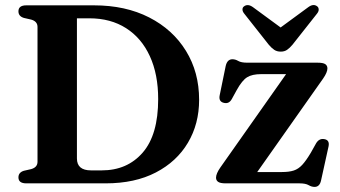

<svg xmlns="http://www.w3.org/2000/svg" viewBox="-20 -721 1336 755"><path d="M52.5 -23.5Q52.5 -43 74 -49.5L102.5 -56Q127.5 -63 127.5 -85V-615Q127.5 -637 102.5 -644L74 -650.5Q52.5 -657 52.5 -676.5Q52.5 -700 83.5 -700H349.5Q473.5 -700 566.5 -652.5Q659.5 -605 711.2 -521Q763 -437 763 -328.5Q763 -234 719 -159.8Q675 -85.5 592.8 -42.8Q510.5 0 395.5 0H83.5Q52.5 0 52.5 -23.5ZM380 -51Q480.5 -51 541.2 -121Q602 -191 602 -331.5Q602 -429 569.2 -500.2Q536.5 -571.5 475.8 -610.2Q415 -649 331.5 -649H282.5V-98Q282.5 -51 338 -51ZM1250.5 -412 991.5 -44.5H1089Q1117 -44.5 1135.2 -50.5Q1153.5 -56.5 1168.5 -72.8Q1183.5 -89 1202 -120L1223 -157.5Q1235 -177.5 1255 -174Q1277 -170.5 1272 -145.5L1242.5 -11.5Q1237 14 1217 14Q1205.5 14 1193.5 7Q1181.5 0 1157.5 0H867.5Q846.5 0 838 -5.8Q829.5 -11.5 829.5 -22.5Q829.5 -38 846.5 -62.5L1105 -429.5H1007.5Q971.5 -429.5 951.8 -417.2Q932 -405 911 -367L891.5 -331.5Q880.5 -311.5 860.5 -316.5Q838.5 -321.5 844 -347L867.5 -461.5Q873.5 -488 894 -488Q905.5 -488 917 -481.2Q928.5 -474.5 952.5 -474.5H1229Q1250.5 -474.5 1259 -468.8Q1267.5 -463 1267.5 -452Q1267.5 -436.5 1250.5 -412ZM1130 -545Q1119 -532 1108.8 -525Q1098.5 -518 1084 -518Q1069 -518 1058.5 -525Q1048 -532 1037 -545L941.5 -666Q933.5 -675.5 933.5 -683.5Q933.5 -691.5 939 -695.5Q954 -707.5 974.5 -693L1083.5 -613L1192.5 -693Q1213 -708 1228 -695.5Q1233 -691.5 1233.2 -683.5Q1233.5 -675.5 1225.5 -666Z"/></svg>

Font: Fraunces 9pt S000 SemiBold
Style: Regular
Weight: 600
Version: Version 1.000; ttfautohint (v1.8.3)